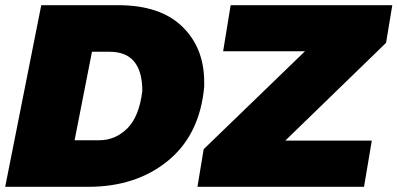

<svg xmlns="http://www.w3.org/2000/svg" viewBox="-24 -720 1532 740"><path d="M1379 0H737L761 -145L1151.5 -522.5H836L865 -700H1488L1464 -555L1075.5 -178H1409ZM316.5 0H-4L135 -700H431.5Q593 -700 678 -618Q763 -536 763 -403.5V-385.5Q746 -200.5 623.2 -100.2Q500.5 0 316.5 0ZM358.5 -179.5Q420.5 -179.5 466.5 -225Q512.5 -270.5 524.5 -369.5Q524.5 -520.5 398.5 -520.5H330.5L263.5 -179.5Z"/></svg>

Font: Argentum Sans Black
Style: Italic
Weight: 900
Italic angle: -11°
Designer: Julieta Ulanovsky (font), Cristiano Sobral (main changes and remaster)
Foundry: Julieta Ulanovsky (font), Cristiano Sobral (main changes and remaster)
Version: Version 2.007;June 15, 2022;FontCreator 14.0.0.2814 64-bit; 